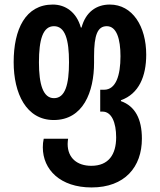

<svg xmlns="http://www.w3.org/2000/svg" viewBox="-20 -573 702 843"><path d="M382 250C528 250 603 160 603 36C603 -51 573 -107 511 -129V-133C590 -161 622 -238 622 -333C622 -457 562 -553 462 -553C403 -553 356 -520 338 -452H335C316 -520 267 -553 212 -553C92 -553 40 -445 40 -300C40 -163 95 -46 216 -46C345 -46 393 -169 393 -298V-326C393 -421 409 -458 449 -458C492 -458 509 -402 509 -326C509 -242 489 -179 437 -179H420V-83H430C470 -83 490 -35 490 30C490 105 457 155 381 155C319 155 277 121 277 59C277 52 278 44 279 36H172C169 49 168 61 168 74C168 172 245 250 382 250ZM217 -142C169 -142 151 -203 151 -299C151 -399 168 -458 217 -458C266 -458 283 -399 283 -300C283 -201 266 -142 217 -142Z"/></svg>

Font: Noto Sans Georgian ExtraCondensed SemiBold
Style: Regular
Weight: 600
Width: 2
Designer: Monotype Design Team, Akaki Razmadze
Foundry: Google LLC
Version: Version 2.005